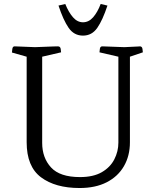

<svg xmlns="http://www.w3.org/2000/svg" viewBox="-20 -933 773 965"><path d="M380 12Q258 12 186 -42Q114 -96 114 -218V-648L40 -669Q40 -674 42 -687.5Q44 -701 55 -700L156 -696Q226 -699 248.5 -699.5Q271 -700 271 -700Q283 -700 285 -687.5Q287 -675 287 -670L192 -648V-215Q192 -140 236.5 -91.5Q281 -43 382 -43Q449 -43 491.5 -67.5Q534 -92 554.5 -132Q575 -172 575 -216V-648L480 -670Q480 -675 482 -688Q484 -701 496 -700L605 -696Q641 -698 657.5 -698.5Q674 -699 678.5 -699.5Q683 -700 683 -700Q694 -700 696 -687.5Q698 -675 698 -670L633 -648V-218Q633 -150 603 -98Q573 -46 516.5 -17Q460 12 380 12ZM397 -754Q352 -754 325 -793Q298 -832 274 -905L308 -913Q325 -871 347 -846Q369 -821 397 -821Q426 -821 448 -846Q470 -871 486 -913L520 -905Q496 -832 469 -793Q442 -754 397 -754Z"/></svg>

Font: Mate
Style: Regular
Weight: 400
Designer: Eduardo Rodriguez Tunni
Foundry: Eduardo Rodriguez Tunni
Version: Version 1.003; ttfautohint (v1.8.4.7-5d5b);gftools[0.9.24]